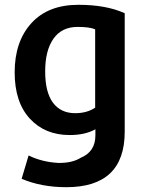

<svg xmlns="http://www.w3.org/2000/svg" viewBox="-20 -566 622 799"><path d="M499 -18Q499 213 256 213Q152 213 70 178L99 81Q154 108 222 112Q281 113 317 90Q377 65 377 -3V-28Q334 -4 270 -4Q167 -4 104 -72.5Q41 -141 41 -265Q41 -393 110.5 -469.5Q180 -546 306 -546Q422 -546 499 -511ZM376 -118V-444Q353 -454 303 -454Q237 -454 202.5 -405Q168 -356 168 -269Q168 -182 200.5 -138.5Q233 -95 293 -95Q342 -95 376 -118Z"/></svg>

Font: Repo
Style: DemiBold
Weight: 600
Designer: Stefan Peev
Foundry: Context Ltd
Version: Version 001.000